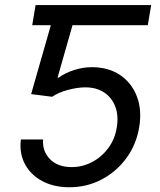

<svg xmlns="http://www.w3.org/2000/svg" viewBox="-20 -748 649 777"><path d="M266.6 -727.5 252.9 -646H110.4L124 -727.5ZM261.2 9.8Q197.3 9.8 150.6 -15.4Q104 -40.5 80.8 -84.2Q57.6 -127.9 64.5 -183.6H154.3Q150.9 -135.7 182.4 -103.8Q213.9 -71.8 270 -71.8Q313.5 -71.8 352.3 -92Q391.1 -112.3 418.2 -148.7Q445.3 -185.1 452.6 -232.4Q460.4 -280.3 446.5 -316.7Q432.6 -353 401.4 -373.8Q370.1 -394.5 325.7 -394.5Q293 -394.5 254.4 -384Q215.8 -373.5 190.9 -356.4L106 -367.2L209 -727.5H591.8L578.1 -646H273.4L212.9 -433.6H216.8Q242.2 -452.1 278.3 -464.1Q314.5 -476.1 352.1 -476.1Q418.5 -476.1 465.6 -444.6Q512.7 -413.1 533.9 -357.9Q555.2 -302.7 543 -231.4Q531.2 -162.1 491 -107.4Q450.7 -52.7 390.9 -21.5Q331.1 9.8 261.2 9.8Z"/></svg>

Font: Adwaita Sans
Style: Italic
Weight: 400
Italic angle: -9.39999°
Designer: Rasmus Andersson
Foundry: rsms
Version: Version 4.001;git-9221beed3